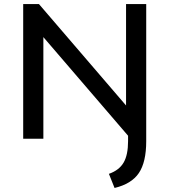

<svg xmlns="http://www.w3.org/2000/svg" viewBox="-20 -688 840 952"><path d="M705 -668V12Q705 116 668.5 170Q632 224 548 244L520 174Q571 156 593 118Q615 80 615 12V-15L195 -504V0H95V-668H173L605 -165V-668Z"/></svg>

Font: Madhuban
Style: Regular
Weight: 400
Designer: jaikishan Patel
Foundry: MagicType
Version: Version 1.000